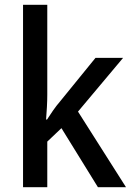

<svg xmlns="http://www.w3.org/2000/svg" viewBox="-20 -780 550 800"><path d="M177 -386Q177 -362 175.5 -334.5Q174 -307 172 -282H176Q186 -298 201 -319.5Q216 -341 230 -357L378 -539H493L305 -315L505 0H388L236 -246L177 -190V0H76V-760H177Z"/></svg>

Font: Noto Sans Telugu SemiCondensed Medium
Style: Regular
Weight: 500
Width: 4
Designer: Jelle Bosma - Monotype Design Team
Foundry: Monotype Imaging Inc.
Version: Version 2.005; ttfautohint (v1.8.4.7-5d5b)